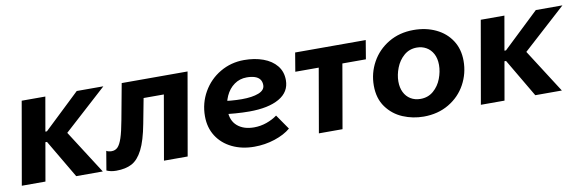

<svg xmlns="http://www.w3.org/2000/svg" viewBox="-43 -855 3608 1192"><g transform="rotate(-10 1760.5 -259.0)"><path d="M112 -520H261L170 0H21ZM222.2 -240.8H161.2L172.6 -305.6H233.2L459 -520H626.8L336.4 -256.6L334.8 -307.4L531.6 0H364Z M554.6 -1.8 575 -122.6Q580.4 -118.6 589.6 -116.5Q598.8 -114.4 608 -114.4Q631.2 -114.4 646.5 -130Q661.8 -145.6 674.6 -183.6Q687.4 -221.6 700.6 -294L742.4 -520H1157.6L1066.6 0H917.2L987.8 -405H860.2L830.4 -248.6Q810.8 -144.2 782.2 -88.2Q753.6 -32.2 714.2 -11.1Q674.8 10 615.6 10Q597.4 10 582.9 7.1Q568.4 4.2 554.6 -1.8Z M1215.6 -227.2Q1215.6 -309.8 1255.4 -379.3Q1295.2 -448.8 1363.8 -488.9Q1432.4 -529 1514.6 -529Q1581.4 -529 1634.8 -509.5Q1688.2 -490 1718.8 -452.4Q1749.4 -414.8 1749.4 -361.2Q1749.4 -286.6 1681 -247.6Q1612.6 -208.6 1492.8 -208.6Q1410.4 -208.6 1303.2 -223L1315.4 -304.2Q1396 -292 1459.6 -292Q1526 -292 1565.9 -307.6Q1605.8 -323.2 1605.8 -355.2Q1605.8 -377 1595 -391.5Q1584.2 -406 1563 -413Q1541.8 -420 1512.2 -420Q1468.2 -420 1433.7 -395.4Q1399.2 -370.8 1379.9 -328.4Q1360.6 -286 1360.6 -235.8Q1360.6 -174 1399.8 -140.2Q1439 -106.4 1504.6 -106.4Q1545.2 -106.4 1583.3 -119.7Q1621.4 -133 1651.2 -154.8L1715.8 -61.6Q1677.2 -28.6 1615.1 -8.2Q1553 12.2 1485.8 12.2Q1407.8 12.2 1346.2 -17.6Q1284.6 -47.4 1250.1 -101.4Q1215.6 -155.4 1215.6 -227.2Z M1835.8 -520H2280.8L2261 -402H1816ZM2042.8 0H1893.8L1970.6 -441.4H2119.6Z M2281 -232.4Q2281 -311.2 2318.7 -379.5Q2356.4 -447.8 2425.3 -488.9Q2494.2 -530 2583.4 -530Q2661 -530 2723.3 -500.5Q2785.6 -471 2821.1 -416.3Q2856.6 -361.6 2856.6 -287.6Q2856.6 -208.6 2819.4 -140.1Q2782.2 -71.6 2713.1 -30.5Q2644 10.6 2553.6 10.6Q2485.2 10.6 2422.9 -15.6Q2360.6 -41.8 2320.8 -96.6Q2281 -151.4 2281 -232.4ZM2702 -288.8Q2702 -330.4 2686.2 -359.6Q2670.4 -388.8 2643.7 -403.9Q2617 -419 2584.8 -419Q2537.2 -419 2503.3 -389.6Q2469.4 -360.2 2452.5 -316.3Q2435.6 -272.4 2435.6 -231.2Q2435.6 -192 2450 -162.8Q2464.4 -133.6 2491.1 -117.3Q2517.8 -101 2553.2 -101Q2600.8 -101 2634.7 -130.1Q2668.6 -159.2 2685.3 -203.1Q2702 -247 2702 -288.8Z M3006 -520H3155L3064 0H2915ZM3116.2 -240.8H3055.2L3066.6 -305.6H3127.2L3353 -520H3520.8L3230.4 -256.6L3228.8 -307.4L3425.6 0H3258Z"/></g></svg>

Font: Fixel Italic Variable Display Thin
Style: Italic
Weight: 100
Italic angle: -10°
Designer: AlfaBravo + MacPaw
Foundry: Kyrylo Tkachov, Marchela Mozhyna, Serhii Makarenko, Maria Weinstein, Zakhar Kryvoshyya
Version: Version 1.210;Glyphs 3.2 (3217)